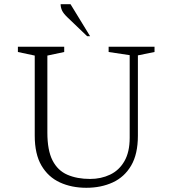

<svg xmlns="http://www.w3.org/2000/svg" viewBox="-20 -882 819 912"><path d="M390 10Q320 10 264.5 -15.5Q209 -41 177 -95.5Q145 -150 145 -238V-618L65 -635V-660H285V-635L205 -618V-252Q205 -168 229.5 -120Q254 -72 300 -52Q346 -32 408 -32Q460 -32 503 -52.5Q546 -73 571 -116.5Q596 -160 596 -227V-620L496 -635V-660H714V-635L635 -619V-238Q635 -150 603 -95.5Q571 -41 515.5 -15.5Q460 10 390 10ZM394 -710 301 -799Q281 -818 274.5 -832.5Q268 -847 268 -862H315L408 -710Z"/></svg>

Font: Spectral ExtraLight
Style: Regular
Weight: 275
Designer: Jean-Baptiste Levee
Foundry: Production Type
Version: Version 2.001